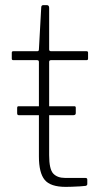

<svg xmlns="http://www.w3.org/2000/svg" viewBox="-20 -730 398 750"><path d="M276 -288Q276 -280 266 -280H54Q50 -280 48.5 -282Q47 -284 47 -288V-308Q47 -315 52 -315H271Q276 -315 276 -309ZM179 -495Q172 -495 172 -488V-124Q172 -69 188 -52Q204 -35 234 -35H313Q317 -35 319 -33.5Q321 -32 321 -28V-11Q321 -6 315 -4Q309 -3 292.5 -2Q276 -1 260 -0.5Q244 0 237 0Q177 0 154.5 -27.5Q132 -55 132 -119V-488Q132 -495 125 -495H32Q26 -495 26 -501V-524Q26 -530 32 -530H126Q132 -530 132 -537L141 -700Q141 -710 149 -710H163Q172 -710 172 -699V-537Q172 -530 179 -530H318Q324 -530 324 -524V-501Q324 -495 318 -495Z"/></svg>

Font: Libre Franklin Thin Thin
Style: Regular
Weight: 250
Version: Version 3.000